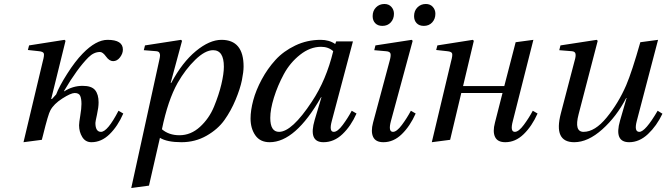

<svg xmlns="http://www.w3.org/2000/svg" viewBox="-20 -702 3346 964"><path d="M98 12 195 -395Q203 -424 200 -433.5Q197 -443 175 -445L120 -451L126 -474L304 -502L309 -497L237 -205H241L262 -228Q277 -268 317 -331Q357 -394 395 -433Q462 -502 520 -502Q597 -502 597 -453Q597 -433 582.5 -414Q568 -395 548 -395Q529 -395 512.5 -418Q496 -441 482 -441Q451 -441 424 -414Q368 -358 302 -246V-243Q345 -271 395 -271Q440 -271 457.5 -249.5Q475 -228 475 -188Q475 -163 467 -127Q459 -91 459 -85Q459 -40 487 -40Q520 -40 575 -146L599 -132Q571 -68 530 -28Q489 12 439 12Q409 12 393 -14Q377 -40 377 -73Q377 -86 383 -121.5Q389 -157 389 -180Q389 -207 382.5 -221Q376 -235 355 -235Q336 -235 293 -207.5Q250 -180 233 -148Q222 -129 196 -23L190 0Z M639 242 779 -397Q783 -414 783.5 -422.5Q784 -431 780 -437.5Q776 -444 764 -445L702 -450L708 -474L889 -502L894 -497L837 -286H840Q895 -389 963.5 -445.5Q1032 -502 1092 -502Q1203 -502 1203 -368Q1203 -341 1194.5 -299Q1186 -257 1163 -201.5Q1140 -146 1107 -99.5Q1074 -53 1017 -20.5Q960 12 891 12Q819 12 783 -10L728 230ZM793 -53Q828 -23 881 -23Q938 -23 984 -65Q1030 -107 1054.5 -166.5Q1079 -226 1091.5 -279Q1104 -332 1104 -367Q1104 -450 1050 -450Q1010 -450 960.5 -402Q911 -354 872 -286Q823 -199 793 -53Z M1238 -107Q1238 -148 1251.5 -198.5Q1265 -249 1294 -303Q1323 -357 1363 -401Q1403 -445 1462.5 -473.5Q1522 -502 1590 -502Q1633 -502 1663 -481L1668 -494H1752L1646 -95Q1631 -40 1656 -40Q1675 -40 1701 -75Q1727 -110 1746 -146L1770 -132Q1742 -69 1699.5 -28.5Q1657 12 1604 12Q1527 12 1560 -100L1594 -214H1592Q1463 12 1334 12Q1286 12 1262 -22.5Q1238 -57 1238 -107ZM1337 -110Q1337 -40 1381 -40Q1446 -40 1546 -192Q1618 -300 1653 -445Q1629 -467 1592 -467Q1537 -467 1486.5 -427Q1436 -387 1405 -329.5Q1374 -272 1355.5 -212.5Q1337 -153 1337 -110Z M1853 -86 1937 -399Q1944 -425 1940 -434.5Q1936 -444 1916 -445L1859 -450L1865 -474L2047 -502L2052 -497L1943 -95Q1928 -40 1953 -40Q1972 -40 1998 -75Q2024 -110 2043 -146L2067 -132Q2039 -69 1997.5 -28.5Q1956 12 1905 12Q1866 12 1853.5 -14.5Q1841 -41 1853 -86ZM2059 -621Q2059 -648 2076 -665Q2093 -682 2118 -682Q2140 -682 2153 -667.5Q2166 -653 2166 -633Q2166 -607 2150 -589.5Q2134 -572 2108 -572Q2085 -572 2072 -585.5Q2059 -599 2059 -621ZM1851 -621Q1851 -648 1868 -665Q1885 -682 1910 -682Q1932 -682 1945 -667.5Q1958 -653 1958 -633Q1958 -607 1942 -589.5Q1926 -572 1900 -572Q1877 -572 1864 -585.5Q1851 -599 1851 -621Z M2148 12 2245 -395Q2253 -424 2250 -433.5Q2247 -443 2225 -445L2170 -451L2176 -474L2354 -502L2359 -497L2305 -270H2512L2569 -490L2658 -502L2555 -95Q2540 -40 2565 -40Q2584 -40 2610 -75Q2636 -110 2655 -146L2679 -132Q2651 -69 2609.5 -28.5Q2568 12 2517 12Q2478 12 2465.5 -14.5Q2453 -41 2465 -86L2503 -235H2296L2240 0Z M2788 -450 2794 -474 2976 -502 2981 -497 2885 -128Q2862 -40 2910 -40Q2967 -40 3026 -112Q3085 -184 3124 -274Q3153 -342 3195 -490L3284 -502L3177 -94Q3163 -40 3190 -40Q3220 -40 3282 -146L3306 -131Q3277 -70 3233.5 -29Q3190 12 3139 12Q3062 12 3093 -96L3126 -210H3124Q3076 -117 3004 -52.5Q2932 12 2863 12Q2758 12 2796 -133L2865 -397Q2872 -420 2869.5 -432Q2867 -444 2850 -445Z"/></svg>

Font: Heuristica
Style: Italic
Weight: 400
Italic angle: -13°
Version: Version 1.0.2